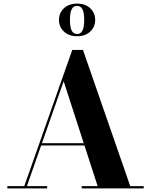

<svg xmlns="http://www.w3.org/2000/svg" viewBox="-20 -1040 834 1060"><path d="M202.5 -237V-249.5H500.5V-237ZM438 -764.5 699 -12.5H773.5V0H431V-12.5H519L331.5 -591.5L128.5 -12.5H240.5V0H20.5V-12.5H114L379 -764.5ZM405.5 -840Q360 -840 332.8 -866Q305.5 -892 305.5 -930Q305.5 -968.5 332.8 -994.2Q360 -1020 405.5 -1020Q451.5 -1020 478.5 -994.2Q505.5 -968.5 505.5 -930Q505.5 -892 478.5 -866Q451.5 -840 405.5 -840ZM405.5 -852.5Q420 -852.5 428.8 -862Q437.5 -871.5 441.2 -888.8Q445 -906 445 -930Q445 -954 441.2 -971.2Q437.5 -988.5 428.8 -998Q420 -1007.5 405.5 -1007.5Q391 -1007.5 382.2 -998Q373.5 -988.5 369.8 -971.2Q366 -954 366 -930Q366 -906 369.8 -888.8Q373.5 -871.5 382.2 -862Q391 -852.5 405.5 -852.5Z"/></svg>

Font: Bodoni Moda 18pt
Style: Bold
Weight: 700
Designer: Owen Earl
Foundry: indestructible type
Version: Version 2.004